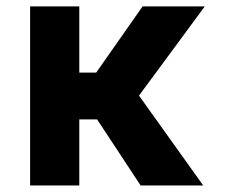

<svg xmlns="http://www.w3.org/2000/svg" viewBox="-20 -565 711 585"><path d="M221.6 -545.5V0H71.7V-545.5ZM604 -545.5 350.1 -201.3H195.7L177.6 -343.8H273.1L414.4 -545.5ZM408.4 0 263.8 -219.5 388.5 -294.7 599.1 0Z"/></svg>

Font: InterMG
Style: Bold
Weight: 700
Designer: Rasmus Andersson
Foundry: rsms
Version: Version 3.019;December 26, 2023;FontCreator 15.0.0.2955 64-b